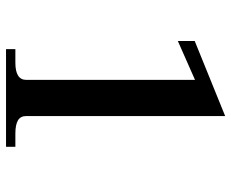

<svg xmlns="http://www.w3.org/2000/svg" viewBox="-85 -682 767 637"><g transform="rotate(90 298.5 -363.5)"><path d="M143 -31H188Q245 -31 245 -67V-627L116 -570V-626L365 -727V-67Q365 -48 379.5 -39.5Q394 -31 423 -31H467V0H143Z"/></g></svg>

Font: Taviraj Medium
Style: Regular
Weight: 500
Designer: Katatrad Team
Foundry: CadsonDemak
Version: Version 1.030